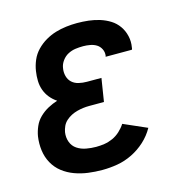

<svg xmlns="http://www.w3.org/2000/svg" viewBox="-87 -618 673 706"><g transform="rotate(-15 250.0 -265.0)"><path d="M218 8Q191 8 164.5 4.5Q138 1 113.5 -8Q89 -17 69 -32.5Q49 -48 36.5 -70.5Q24 -93 20.5 -119.5Q17 -146 21 -173Q24 -191 32 -209.5Q40 -228 54.5 -242Q69 -256 86.5 -265.5Q104 -275 123 -281Q108 -291 97 -304.5Q86 -318 80 -334.5Q74 -351 73.5 -369.5Q73 -388 76 -407Q79 -427 87.5 -447Q96 -467 111.5 -483Q127 -499 146 -510Q165 -521 185 -527Q205 -533 226 -535.5Q247 -538 267 -538Q289 -538 311 -535.5Q333 -533 353.5 -526.5Q374 -520 391.5 -509Q409 -498 421 -481Q433 -464 438 -442.5Q443 -421 439 -399Q439 -397 438.5 -395Q438 -393 437 -391H337Q337 -392 337.5 -393Q338 -394 338 -394Q340 -408 334 -420Q328 -432 317.5 -438.5Q307 -445 293.5 -447.5Q280 -450 267 -450Q252 -450 237.5 -448Q223 -446 209.5 -439Q196 -432 186.5 -419Q177 -406 175 -392Q172 -376 176 -361Q180 -346 190.5 -336.5Q201 -327 216 -323.5Q231 -320 247 -320H302L288 -232H232Q220 -232 208.5 -230.5Q197 -229 185.5 -226Q174 -223 163 -217.5Q152 -212 142.5 -203.5Q133 -195 128 -184Q123 -173 121 -162Q118 -142 124.5 -124.5Q131 -107 146 -97Q161 -87 180 -83.5Q199 -80 218 -80Q234 -80 250 -82.5Q266 -85 281.5 -92Q297 -99 310 -111Q323 -123 332 -137L421 -98Q406 -71 383 -50Q360 -29 332.5 -15.5Q305 -2 276 3Q247 8 218 8Z"/></g></svg>

Font: Iosevka Slab Semibold
Style: Italic
Weight: 600
Italic angle: -9°
Monospace: yes
Designer: Belleve Invis
Foundry: Belleve Invis
Version: Version 11.1.1; ttfautohint (v1.8.3)